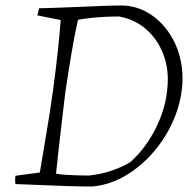

<svg xmlns="http://www.w3.org/2000/svg" viewBox="-20 -670 712 699"><path d="M316 9Q278 9 226 7.5Q174 6 123 3.5Q72 1 36 0Q34 -15 36 -30L125 -42Q135 -105 148.5 -182.5Q162 -260 173 -341Q183 -414 190.5 -484Q198 -554 201 -597L116 -614Q118 -622 119.5 -628.5Q121 -635 123 -640Q174 -641 232.5 -643.5Q291 -646 341.5 -648Q392 -650 419 -650Q471 -650 513.5 -626.5Q556 -603 586.5 -563Q617 -523 632 -472.5Q647 -422 644 -367Q640 -300 613 -236Q586 -172 541 -119Q496 -66 438.5 -31.5Q381 3 316 9ZM304 -31Q345 -35 385.5 -48.5Q426 -62 456 -81Q512 -132 548.5 -206Q585 -280 590 -357Q595 -420 574 -474Q553 -528 511.5 -564Q470 -600 413 -610Q332 -610 264 -598Q253 -551 241 -480.5Q229 -410 218 -335Q212 -288 206 -235Q200 -182 194 -130.5Q188 -79 184 -38Q197 -35 220 -33.5Q243 -32 266 -31.5Q289 -31 304 -31Z"/></svg>

Font: Labrada Lght
Style: Italic
Weight: 300
Italic angle: -7°
Designer: Mercedes Jáuregui
Foundry: Omnibus-Type Team
Version: Version 1.000; ttfautohint (v1.8.4.7-5d5b)